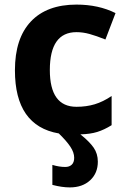

<svg xmlns="http://www.w3.org/2000/svg" viewBox="-20 -576 554 836"><path d="M313 -111Q356 -111 392.5 -122Q429 -133 466 -158V-31Q434 -11 403.5 -1.5Q373 8 330 9Q369 40 387.5 66.5Q406 93 406 128Q406 178 372.5 209Q339 240 284 240Q250 240 208 229V142Q238 151 264 151Q282 151 292.5 141Q303 131 303 111Q303 88 286.5 63Q270 38 236 5Q45 -28 45 -270Q45 -409 114.5 -482.5Q184 -556 313 -556Q409 -556 483 -519L439 -404Q399 -420 370 -428Q341 -436 313 -436Q197 -436 197 -271Q197 -111 313 -111Z"/></svg>

Font: OpenSansMMV
Style: Bold
Weight: 700
Foundry: Ascender Corporation
Version: Version 4.001